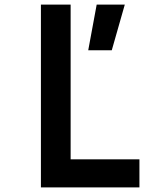

<svg xmlns="http://www.w3.org/2000/svg" viewBox="-20 -820 690 840"><path d="M159 0V-800H289V-123H590V0ZM366 -600 403 -800H526L469 -600Z"/></svg>

Font: Martian Mono SemiCondensed Medium
Style: Regular
Weight: 500
Width: 4
Designer: Roman Shamin
Foundry: Evil Martians
Version: Version 1.000